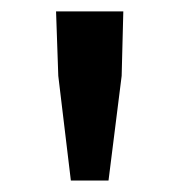

<svg xmlns="http://www.w3.org/2000/svg" viewBox="-20 -708 315 336"><path d="M104 -392.1 82 -575.2 78.1 -688H195.8L192.9 -575.2L169.9 -392.1Z"/></svg>

Font: Toshiba Sans Medium
Style: Regular
Weight: 500
Designer: Paul D. Hunt
Foundry: Toshiba Corporation
Version: Version 2.020;PS 2.0;hotconv 1.0.86;makeotf.lib2.5.63406